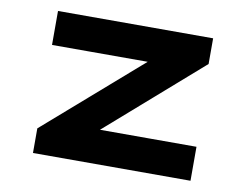

<svg xmlns="http://www.w3.org/2000/svg" viewBox="-63 -619 921 707"><g transform="rotate(10 397.5 -265.5)"><path d="M100 0V-92L515 -454L532 -404H100V-531H680V-435L279 -84L259 -127H689V0Z"/></g></svg>

Font: Lexend Zetta
Style: Bold
Weight: 700
Designer: Bonnie Shaver-Troup, Thomas Jockin
Foundry: Lexend
Version: Version 1.007